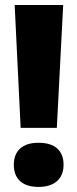

<svg xmlns="http://www.w3.org/2000/svg" viewBox="-20 -734 308 767"><path d="M207 -223.1H62.5L38.6 -713.9H232.4ZM60.3 -140.6Q85.4 -163.6 134.3 -163.6Q183.1 -163.6 208.5 -140.9Q233.9 -118.2 233.9 -75.9Q233.9 -33.7 207.8 -10.5Q181.6 12.7 133.8 12.7Q85.9 12.7 60.5 -10.3Q35.2 -33.2 35.2 -75.4Q35.2 -117.7 60.3 -140.6Z"/></svg>

Font: Open Sans Hebrew Condensed Extra Bold
Style: Regular
Weight: 800
Width: 3
Foundry: Ascender Corporation, Yanek Iontef
Version: Version 2.001;PS 002.001;hotconv 1.0.70;makeotf.lib2.5.58329